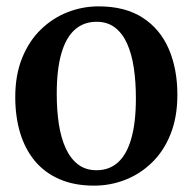

<svg xmlns="http://www.w3.org/2000/svg" viewBox="-20 -573 606 604"><path d="M28 -267.5Q28 -337.5 49.8 -391Q71.5 -444.5 108.8 -480.5Q146 -516.5 193 -534.8Q240 -553 290 -553Q374 -553 429 -517.2Q484 -481.5 511 -418.8Q538 -356 538 -275Q538 -204 516.2 -150.2Q494.5 -96.5 457.2 -60.8Q420 -25 373.2 -7Q326.5 11 276 11Q213.5 11 166.8 -9.5Q120 -30 89.2 -67.2Q58.5 -104.5 43.2 -155.5Q28 -206.5 28 -267.5ZM284 -37.5Q324 -37.5 351.5 -62.5Q379 -87.5 393.2 -137.8Q407.5 -188 407.5 -264Q407.5 -315.5 401 -359.2Q394.5 -403 380 -435.5Q365.5 -468 341.8 -486.2Q318 -504.5 284 -504.5Q243.5 -504.5 215.5 -479.8Q187.5 -455 173 -404.8Q158.5 -354.5 158.5 -277.5Q158.5 -226 165.2 -182.2Q172 -138.5 187 -106Q202 -73.5 225.8 -55.5Q249.5 -37.5 284 -37.5Z"/></svg>

Font: Merriweather 60pt SemiBold
Style: Regular
Weight: 600
Version: Version 2.100